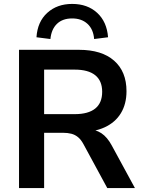

<svg xmlns="http://www.w3.org/2000/svg" viewBox="-20 -959 726 979"><path d="M77 0V-705H383Q499 -705 562 -649.5Q625 -594 625 -494Q625 -429 596.5 -382Q568 -335 514 -310Q460 -285 383 -285L392 -300H425Q466 -300 496.5 -280Q527 -260 550 -217L668 0H527L405 -225Q393 -247 378 -259.5Q363 -272 344 -277Q325 -282 300 -282H205V0ZM205 -377H361Q430 -377 465.5 -405.5Q501 -434 501 -491Q501 -547 465.5 -575.5Q430 -604 361 -604H205ZM237 -760 166 -769Q171 -848 221 -893.5Q271 -939 348 -939Q426 -939 475.5 -893.5Q525 -848 531 -769L460 -760Q456 -810 426 -837.5Q396 -865 348 -865Q299 -865 270.5 -837.5Q242 -810 237 -760Z"/></svg>

Font: NunitoSans3
Style: Bold
Weight: 700
Designer: Vernon Adams
Foundry: Vernon Adams
Version: Version 3.101;gftools[0.9.27]